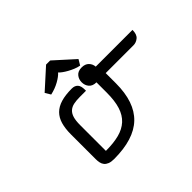

<svg xmlns="http://www.w3.org/2000/svg" viewBox="-162 -1057 1323 1323"><g transform="rotate(-45 499.5 -396.0)"><path d="M496 -532Q496 -562 514 -583.5Q532 -605 568 -605Q602 -605 620.5 -586Q639 -567 641 -540H999Q999 -496 977 -478Q955 -460 929 -460H658V-360Q658 -178 565.5 -89Q473 0 280 0Q252 0 234.5 -7Q217 -14 207 -26Q197 -38 193.5 -54.5Q190 -71 190 -90V-331Q190 -387 202 -428.5Q214 -470 241 -497Q268 -524 311.5 -537Q355 -550 417 -550Q445 -550 460.5 -534Q476 -518 476 -480V-470H417Q381 -470 355.5 -464.5Q330 -459 313 -443.5Q296 -428 288 -401Q280 -374 280 -331V-80Q355 -80 409 -94Q463 -108 498.5 -140.5Q534 -173 551 -226.5Q568 -280 568 -360V-460Q532 -460 514 -481Q496 -502 496 -532ZM570 -621Q548 -625 526.5 -634Q505 -643 486 -653.5Q467 -664 452 -675Q437 -686 429 -695Q411 -674 372.5 -652.5Q334 -631 288 -621L264 -661L409 -792H449L594 -661Z"/></g></svg>

Font: Warnes
Style: Regular
Weight: 400
Designer: Eduardo Rodriguez Tunni
Foundry: Eduardo Rodriguez Tunni
Version: Version 1.001